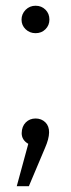

<svg xmlns="http://www.w3.org/2000/svg" viewBox="-20 -495 247 666"><path d="M55.2 -33.2Q55.7 -56.6 69.3 -70.3Q83 -84 103.5 -84Q124 -84 137.7 -70.3Q163.6 -44.4 136.2 18.1L80.1 150.9H38.1L78.1 3.9Q55.2 -9.3 55.2 -33.2ZM151.4 -427.2Q151.4 -407.2 137.7 -393.6Q124 -379.9 103.5 -379.9Q83 -379.9 68.8 -393.6Q54.7 -407.2 54.7 -426.8Q54.7 -446.3 68.8 -460.9Q83 -475.1 103.5 -475.1Q124 -475.1 137.7 -461.4Q151.4 -447.8 151.4 -427.2Z"/></svg>

Font: FiraSans-Light
Style: Regular
Weight: 300
Designer: Carrois Corporate & Edenspiekermann AG
Foundry: Carrois Corporate GbR & Edenspiekermann AG
Version: Version 3.106;PS 003.106;hotconv 1.0.70;makeotf.lib2.5.58329